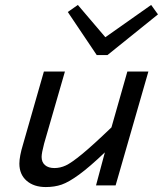

<svg xmlns="http://www.w3.org/2000/svg" viewBox="-20 -757 665 784"><path d="M256.8 -708 297.9 -736.8 410.2 -605 597.2 -736.8 625 -698.2 418.9 -532.2H375ZM372.1 0 408.2 -134.8Q345.7 -75.2 303.2 -44.2Q260.7 -13.2 231.7 -3.2Q202.6 6.8 167 6.8Q118.2 6.8 88.6 -19Q59.1 -44.9 59.1 -88.9Q59.1 -118.2 74.2 -168L159.2 -464.8H245.1L160.2 -170.9Q149.9 -131.8 149.9 -116.2Q149.9 -94.7 163.8 -82.8Q177.7 -70.8 202.1 -70.8Q226.1 -70.8 249 -81.5Q272 -92.3 315.7 -128.2Q359.4 -164.1 435.1 -236.8L500 -464.8H585.9L452.1 0Z"/></svg>

Font: IntelOne Mono
Style: Italic
Weight: 400
Italic angle: -16°
Designer: Fred Shallcrass
Foundry: Frere-Jones Type LLC
Version: Version 1.200;hotconv 1.1.0;makeotfexe 2.6.0;FJTRelease1.2